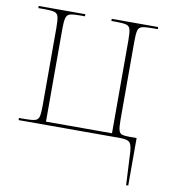

<svg xmlns="http://www.w3.org/2000/svg" viewBox="-83 -607 785 888"><g transform="rotate(10 309.5 -163.0)"><path d="M562 72Q561 28 551 14Q541 0 506 0H27V-10H52Q86 -10 101.5 -14Q117 -18 121 -34Q125 -50 125 -85V-451Q125 -486 121 -502Q117 -518 102.5 -522Q88 -526 58 -526H27V-536H246V-526H222Q191 -526 176.5 -522Q162 -518 157.5 -502Q153 -486 153 -451V-15H463V-451Q463 -486 459 -502Q455 -518 439.5 -522Q424 -526 391 -526H370V-536H588V-526H563Q529 -526 514 -522Q499 -518 495 -502Q491 -486 491 -451V-85Q491 -50 495 -35Q499 -20 510.5 -16.5Q522 -13 545 -13H579V210H569Z"/></g></svg>

Font: Noto Serif Display SemiCondensed Thin
Style: Regular
Weight: 100
Width: 4
Designer: Monotype Design Team
Foundry: Monotype Imaging Inc.
Version: Version 2.009